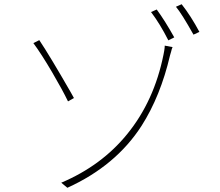

<svg xmlns="http://www.w3.org/2000/svg" viewBox="-20 -860 1040 909"><path d="M582 -225Q710 -382 754 -601Q755 -604 757.5 -619.5Q760 -635 760 -644L797 -637Q793 -629 790 -615L785 -598Q740 -405 650 -264Q528 -75 299 29L270 5Q461 -76 582 -225ZM315 -423 330 -396 302 -380Q276 -434 226.5 -518.5Q177 -603 138 -656L166 -670Q215 -597 315 -423ZM805 -683 777 -669Q737 -748 695 -803L722 -815Q761 -762 805 -683ZM924 -709 896 -696Q840 -796 813 -828L840 -840Q884 -784 924 -709Z"/></svg>

Font: Merged Yaku Han JP Thin
Style: Regular
Weight: 250
Designer: Ryoko NISHIZUKA 西塚涼子 (kana, bopomofo & ideographs); Paul D. Hunt (Latin, Greek & Cyrillic); Sandoll Communications 산돌커뮤니
Foundry: Adobe
Version: Version 2.004